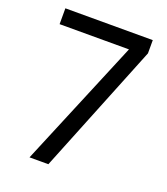

<svg xmlns="http://www.w3.org/2000/svg" viewBox="-132 -807 784 900"><g transform="rotate(20 260.0 -357.0)"><path d="M120 0 385 -635H39V-714H475V-648L214 0Z"/></g></svg>

Font: Noto Sans Thai SemCond
Style: Regular
Weight: 400
Width: 4
Designer: Monotype Design Team
Foundry: Monotype Imaging Inc.
Version: Version 2.002; ttfautohint (v1.8.4.7-5d5b)